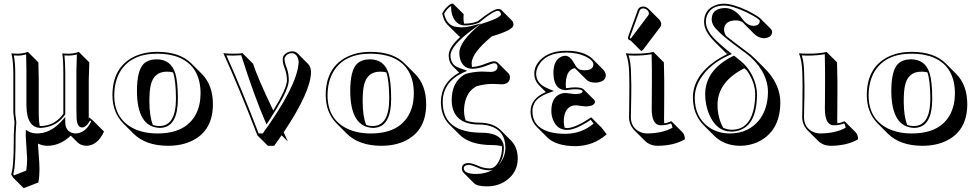

<svg xmlns="http://www.w3.org/2000/svg" viewBox="-20 -718 5264 1033"><path d="M193.8 -40Q196.8 -40 198.2 -40Q263.2 -40 309.1 -90.8Q315.9 -98.6 320.8 -106V-321.8Q320.8 -398.9 314.9 -431.2Q327.6 -429.2 350.1 -429.2Q379.4 -429.7 403.8 -439L460.4 -382.3Q460.4 -381.3 457.5 -286.6V-78.6Q459.5 -83.5 460.9 -85.9L482.9 -66.9L539.6 -10.3Q504.9 65.9 443.4 66.4Q415.5 65.4 397.5 48.3L360.8 11.7Q303.7 65.9 235.4 66.4Q206.1 65.9 185.5 54.7L185.1 56.2Q184.6 60.1 184.6 61.5Q184.6 68.8 187 97.2Q192.4 159.7 192.4 192.4Q192.4 231.9 186.5 263.7L107.4 294.4L50.8 237.8L40 220.2Q53.7 184.6 54.2 40Q54.2 25.4 54.2 6.8Q54.2 -7.3 56.2 -30.3Q58.1 -49.8 58.1 -59.1Q58.1 -64 55.7 -78.6Q52.2 -101.6 51.8 -111.8V-321.8Q51.3 -395.5 41 -431.2Q53.7 -429.2 76.2 -429.2Q105.5 -429.7 129.9 -439L186.5 -382.3Q186.5 -381.3 188.5 -286.6V-97.7Q189 -62.5 193.8 -40ZM391.1 -342.8Q391.1 -369.1 393.6 -424.8Q371.1 -418.9 350.1 -418.9Q338.4 -418.9 326.7 -419.9Q330.6 -386.7 331.1 -321.8V-103L329.1 -100.6Q295.4 -49.8 233.9 -34.7Q215.3 -30.3 198.2 -29.8Q122.6 -31.2 122.1 -153.8V-342.8Q122.1 -368.7 120.6 -425.3Q98.6 -418.9 76.2 -418.9Q65.4 -418.9 54.2 -419.9Q62 -383.3 62 -321.8V-111.8Q62 -102.5 65.4 -82.5Q67.9 -65.4 67.9 -59.1Q67.9 -48.3 65.9 -28.3Q64 -5.9 64 6.8Q64 170.9 53.7 210Q52.2 214.8 51.3 218.8L55.2 225.6L121.1 199.7Q126 169.9 126 136.2Q126 127 118.7 17.6Q118.2 9.3 118.2 4.9Q118.2 0.5 119.1 -2.9L118.7 -19.5L133.8 -10.7Q152.3 -0.5 179.2 0Q248 0 305.7 -60.5Q310.1 -64.9 313.5 -68.8L331.1 -87.9V-62Q331.1 -12.2 372.1 -2Q379.9 0 387.2 0Q439.5 -1.5 470.7 -64.5L464.4 -69.8Q444.3 -32.7 421.9 -32.2Q395 -32.2 392.1 -81.1Q391.1 -95.7 391.1 -130.9Z M585 -205.1Q585 -352.1 695.8 -410.2Q752.9 -439.5 829.1 -439Q947.3 -438.5 1009.8 -376.5L1066.4 -319.8Q1125.5 -259.8 1125.5 -157.2Q1125.5 -20 1020 36.1Q962.4 66.4 883.3 66.4Q763.7 65.9 698.2 1L642.1 -55.2Q585.4 -113.3 585 -205.1ZM878.4 -332.5Q804.7 -332.5 789.6 -253.4Q783.7 -223.1 783.7 -171.4Q784.2 -89.8 802.7 -45.9Q819.8 -39.6 840.8 -40Q926.3 -42.5 926.8 -187Q926.3 -284.7 911.1 -328.6Q896 -332.5 878.4 -332.5ZM821.8 -398.9Q899.9 -398.9 923.3 -322.8Q937 -276.4 937 -187Q937 -41 852.5 -30.8Q846.2 -30.3 840.8 -29.8Q717.8 -33.2 716.8 -228Q716.8 -339.8 753.9 -375.5Q779.3 -398.4 821.8 -398.9ZM594.7 -205.1Q594.7 -80.1 696.3 -27.8Q751.5 0 827.1 0Q980.5 0 1034.7 -105Q1058.6 -152.3 1059.1 -213.9Q1059.1 -357.9 946.8 -407.2Q897 -428.7 829.1 -429.2Q684.1 -430.2 625.5 -331.1Q595.2 -278.3 594.7 -205.1Z M1506.3 -6.3Q1519.5 22.5 1528.8 43.5L1495.1 9.8Q1475.1 38.6 1455.1 66.4H1421.4L1364.7 10.3Q1266.6 -245.6 1181.6 -432.1Q1198.7 -429.2 1234.9 -429.2Q1272 -429.2 1284.7 -432.1L1341.3 -375.5Q1365.2 -300.8 1450.2 -123.5Q1523.4 -242.2 1523.9 -286.1Q1523.9 -320.3 1509.3 -356.9Q1501 -378.9 1501 -400.9Q1501 -421.9 1525.9 -435.5Q1539.1 -441.9 1552.7 -441.9Q1569.8 -441.4 1581.1 -430.7L1637.7 -374Q1652.8 -357.9 1653.3 -330.6Q1652.3 -224.6 1506.3 -6.3ZM1424.3 -64 1414.1 -48.3 1406.7 -65.4Q1348.1 -199.7 1277.8 -420.9Q1262.7 -419.4 1234.9 -418.9Q1210.4 -418.9 1198.2 -419.9Q1279.3 -240.7 1371.6 0H1393.6Q1573.7 -249.5 1585.9 -373Q1586.4 -380.9 1586.9 -387.2Q1581.1 -427.7 1552.7 -432.1Q1524.4 -432.1 1512.7 -408.7Q1510.7 -404.3 1510.7 -400.9Q1510.7 -382.3 1523.4 -350.1Q1533.7 -321.8 1533.7 -286.1Q1533.7 -241.7 1468.8 -134.8Q1450.2 -104 1424.3 -64Z M1732.4 -205.1Q1732.4 -352.1 1843.3 -410.2Q1900.4 -439.5 1976.6 -439Q2094.7 -438.5 2157.2 -376.5L2213.9 -319.8Q2272.9 -259.8 2272.9 -157.2Q2272.9 -20 2167.5 36.1Q2109.9 66.4 2030.8 66.4Q1911.1 65.9 1845.7 1L1789.6 -55.2Q1732.9 -113.3 1732.4 -205.1ZM2025.9 -332.5Q1952.1 -332.5 1937 -253.4Q1931.2 -223.1 1931.2 -171.4Q1931.6 -89.8 1950.2 -45.9Q1967.3 -39.6 1988.3 -40Q2073.7 -42.5 2074.2 -187Q2073.7 -284.7 2058.6 -328.6Q2043.5 -332.5 2025.9 -332.5ZM1969.2 -398.9Q2047.4 -398.9 2070.8 -322.8Q2084.5 -276.4 2084.5 -187Q2084.5 -41 2000 -30.8Q1993.7 -30.3 1988.3 -29.8Q1865.2 -33.2 1864.3 -228Q1864.3 -339.8 1901.4 -375.5Q1926.8 -398.4 1969.2 -398.9ZM1742.2 -205.1Q1742.2 -80.1 1843.8 -27.8Q1898.9 0 1974.6 0Q2127.9 0 2182.1 -105Q2206.1 -152.3 2206.5 -213.9Q2206.5 -357.9 2094.2 -407.2Q2044.4 -428.7 1976.6 -429.2Q1831.5 -430.2 1772.9 -331.1Q1742.7 -278.3 1742.2 -205.1Z M2450.2 -327.6 2413.6 -363.8Q2394 -384.3 2394 -420.9Q2395 -464.4 2456.1 -519Q2448.7 -523.9 2443.4 -529.3L2386.7 -585.9Q2366.7 -606.9 2358.9 -646Q2381.3 -685.5 2409.2 -698.2H2418L2474.6 -641.6Q2474.6 -638.7 2474.1 -632.3Q2473.6 -625 2473.6 -621.6Q2473.6 -605 2476.6 -591.3Q2478.5 -591.3 2481 -590.8Q2521 -591.3 2550.8 -604Q2630.9 -667.5 2659.2 -669.9Q2672.4 -669.4 2678.7 -663.1L2735.4 -606.4Q2742.2 -598.1 2742.7 -584.5Q2742.7 -560.1 2655.8 -531.7Q2644 -527.8 2626.5 -522.5Q2518.6 -433.6 2517.6 -378.4Q2517.6 -367.2 2519 -357.9H2521Q2550.8 -357.9 2603.5 -379.4Q2626 -388.2 2638.2 -388.2Q2651.4 -387.7 2659.2 -379.9L2715.8 -323.2Q2723.1 -314.9 2723.6 -303.2Q2723.6 -269 2685.5 -264.6Q2681.2 -264.2 2677.7 -264.6Q2669.9 -264.6 2653.8 -265.6Q2638.2 -266.6 2631.3 -266.6Q2589.4 -266.6 2545.4 -254.4Q2490.2 -227.1 2479 -153.8Q2476.6 -138.2 2476.6 -122.6Q2477.1 -92.8 2485.4 -70.3Q2516.1 -58.1 2559.1 -58.1Q2633.3 -57.6 2673.3 -18.1L2730 38.6Q2765.1 74.7 2765.6 134.8Q2765.6 207 2707 251Q2662.6 284.7 2598.6 284.7Q2547.4 284.2 2530.8 268.1L2474.1 211.4Q2465.3 201.7 2464.8 188Q2464.8 164.1 2492.7 159.7Q2496.6 159.2 2501 159.2Q2520.5 159.7 2557.1 175.8Q2582 187.5 2614.7 188Q2646.5 188 2668 141.1Q2680.7 110.8 2681.2 78.1Q2681.2 72.8 2680.7 68.8Q2657.2 62.5 2627.4 62.5Q2508.3 62 2453.1 7.3L2396.5 -49.3Q2352.1 -94.7 2352.1 -169.9Q2353.5 -273.4 2450.2 -327.6ZM2631.8 194.8Q2622.6 197.8 2614.7 198.2Q2578.1 197.8 2552.7 185.1Q2516.6 169.4 2501 168.9Q2476.1 170.4 2475.1 188Q2477.1 217.8 2542 217.8Q2593.3 217.8 2631.8 194.8ZM2662.1 170.4Q2698.2 130.4 2699.2 78.1Q2699.2 -17.6 2611.3 -41.5Q2586.9 -47.9 2559.1 -47.9Q2430.7 -47.9 2412.6 -149.4Q2410.2 -164.1 2410.2 -179.2Q2410.2 -269.5 2470.2 -311.5Q2477.5 -316.4 2484.4 -319.8L2486.3 -320.8Q2532.2 -333 2575.2 -333Q2582.5 -333 2598.6 -332Q2614.3 -331.1 2621.1 -331.1Q2655.8 -332.5 2657.2 -359.9Q2655.3 -377 2638.2 -377.9Q2631.3 -377.9 2589.8 -361.8Q2552.7 -348.1 2521 -348.1Q2476.6 -348.1 2458.5 -391.6Q2451.2 -411.1 2451.2 -435.1Q2452.6 -495.6 2563.5 -586.9L2564.9 -587.9L2566.9 -588.4Q2674.8 -622.1 2675.8 -641.1Q2671.9 -658.7 2659.2 -660.2Q2632.8 -658.7 2557.6 -596.2L2556.2 -595.2L2554.7 -594.7Q2521 -581.1 2481 -581.1Q2440.4 -581.1 2419.4 -621.6Q2407.2 -646 2407.2 -678.2Q2407.2 -682.6 2407.2 -686Q2386.2 -673.3 2369.6 -644.5Q2382.3 -586.4 2425.8 -575.2Q2442.4 -571.3 2465.8 -570.8Q2491.7 -571.3 2515.1 -577.6L2567.9 -591.8L2523.9 -560.1Q2405.3 -472.7 2403.8 -420.9Q2403.8 -376.5 2437 -358.9Q2449.7 -352.5 2470.2 -345.7L2494.1 -337.4L2471.2 -327.1Q2362.8 -276.4 2361.8 -169.9Q2361.8 -16.1 2543 -4.9Q2557.1 -3.9 2570.8 -3.9Q2670.4 -3.9 2688 55.2Q2690.9 66.4 2690.9 78.1Q2690.4 132.3 2662.1 170.4Z M3025.4 -243.7Q3028.8 -244.1 3031.7 -244.1Q3056.6 -248 3074.7 -248Q3109.4 -247.6 3120.1 -237.3L3176.8 -180.7Q3180.7 -175.8 3181.2 -170.4Q3178.7 -146 3129.9 -145.5Q3126.5 -145.5 3115.2 -147Q3106.9 -147.9 3103 -148.4Q3087.4 -151.4 3079.1 -151.4Q3028.8 -151.4 3016.1 -95.2Q3013.2 -80.6 3013.2 -64.5Q3013.7 -45.9 3018.1 -30.3Q3024.9 -29.3 3030.8 -28.8Q3076.2 -29.8 3160.6 -86.9L3217.3 -30.3L3244.1 4.4Q3173.8 66.9 3077.1 68.4Q2971.7 67.9 2924.3 21L2867.7 -35.6Q2835 -69.3 2834.5 -118.2Q2834.5 -186.5 2914.6 -221.7Q2916 -222.2 2916.5 -222.7L2877.9 -261.7Q2855 -286.1 2854.5 -321.8Q2854.5 -368.2 2897 -404.8Q2945.3 -444.8 3027.3 -444.8Q3118.7 -444.8 3164.1 -404.8Q3166 -402.8 3167 -401.9L3223.6 -345.2Q3238.8 -329.1 3239.3 -313.5Q3239.3 -279.8 3192.4 -273.9Q3186.5 -273.4 3182.1 -273.4Q3150.9 -273.9 3135.3 -289.1L3078.6 -345.7Q3075.7 -348.6 3073.7 -351.1Q3041.5 -347.2 3029.3 -307.1Q3024.4 -289.6 3023.9 -268.6Q3023.9 -254.4 3025.4 -243.7ZM2946.3 -121.1Q2946.3 -191.9 2993.2 -211.9Q3007.3 -217.8 3022.5 -217.8Q3031.2 -217.3 3047.9 -214.8Q3051.8 -214.4 3059.6 -213.4Q3070.8 -211.9 3073.7 -211.9Q3114.3 -212.4 3114.7 -227.1Q3112.3 -237.8 3074.7 -237.8Q3058.6 -237.8 3033.2 -233.9H3032.2H3031.7L3026.4 -233.4L3024.9 -232.9H3023.4Q2958.5 -235.4 2957.5 -325.2Q2957.5 -393.6 3000 -413.1Q3010.3 -418 3021.5 -418Q3047.4 -418 3071.3 -374Q3071.8 -373 3072.8 -371.6Q3074.2 -369.1 3074.2 -368.7Q3086.9 -346.2 3105.5 -341.8Q3114.7 -339.8 3125.5 -339.8Q3163.6 -339.8 3171.4 -362.3Q3172.4 -366.7 3172.4 -370.1Q3172.4 -395 3127.4 -415.5Q3084.5 -435.1 3027.3 -435.1Q2914.1 -435.1 2876 -362.8Q2864.7 -341.3 2864.7 -321.8Q2864.7 -274.4 2911.6 -249.5Q2922.9 -243.7 2936 -238.3L2960.4 -228.5L2936 -219.7Q2903.8 -208 2883.3 -193.6Q2862.8 -179.2 2855.5 -163.6Q2848.1 -147.9 2846.4 -139.2Q2844.7 -130.4 2844.7 -118.2Q2844.7 -38.6 2928.2 -10.7Q2967.3 2 3020.5 2Q3109.4 1.5 3173.8 -53.2L3158.2 -73.2Q3076.7 -18.6 3030.8 -19Q2978.5 -19 2956.1 -71.8Q2946.3 -95.2 2946.3 -121.1Z M3440.4 -683.1Q3457 -682.1 3469.7 -669.9L3526.4 -613.3Q3537.1 -601.6 3537.6 -588.4Q3536.6 -579.1 3532.7 -573.2L3440.9 -451.7Q3434.6 -444.3 3429.7 -443.4L3373 -500Q3366.7 -501 3362.3 -504.9Q3358.4 -509.8 3358.4 -514.2Q3358.9 -517.6 3360.4 -522.9L3412.1 -666Q3419.4 -682.1 3440.4 -683.1ZM3366.2 -261.2 3365.2 -321.8Q3363.3 -394.5 3347.2 -429.2L3349.1 -431.2Q3361.3 -429.2 3393.1 -429.2Q3459.5 -429.2 3492.2 -438Q3494.1 -438.5 3495.1 -439L3551.8 -382.3Q3551.8 -381.3 3553.7 -286.6V-215.3Q3553.7 -180.7 3553.2 -122.6Q3552.7 -86.9 3552.7 -74.7Q3552.7 -63.5 3553.7 -54.7Q3572.3 -56.6 3591.3 -65.9Q3593.8 -64 3595.2 -63L3651.9 -6.3Q3664.6 7.3 3665 31.2Q3606.4 65.9 3518.1 66.4Q3476.6 65.9 3449.7 39.6L3393.1 -17.1Q3364.7 -46.4 3364.3 -87.9Q3364.3 -98.1 3365.2 -135.3Q3366.7 -222.7 3366.2 -261.2ZM3376.5 -261.2Q3377 -222.2 3375 -134.8Q3374 -98.1 3374 -87.9Q3374 -38.1 3413.6 -13.2Q3435.1 -0.5 3461.4 0Q3543.5 -0.5 3598.1 -30.8Q3596.2 -45.9 3589.8 -54.2Q3566.9 -43.9 3533.2 -43.9Q3486.8 -45.4 3486.3 -131.3Q3486.3 -144 3486.8 -178.7Q3487.3 -237.8 3487.3 -272V-342.8Q3487.3 -369.6 3485.8 -426.3Q3443.8 -418.9 3393.1 -418.9Q3379.4 -418.9 3361.8 -419.9Q3374 -385.3 3375 -322.3ZM3440.4 -672.9Q3426.8 -671.9 3421.9 -662.6L3369.6 -519.5Q3368.7 -516.6 3368.2 -513.7Q3370.1 -511.2 3372.6 -510.3Q3375 -512.7 3376.5 -514.2L3468.3 -636.2Q3471.2 -640.6 3471.2 -645Q3471.2 -661.6 3451.7 -670.4Q3445.8 -672.9 3440.4 -672.9Z M3898.9 -430.2 3883.8 -441.9 3897 -429.2Q3898.4 -429.7 3898.9 -430.2ZM3984.4 -350.6Q3841.3 -278.3 3840.3 -154.3Q3840.8 -84.5 3871.1 -30.3Q3893.1 -20.5 3917 -20Q4005.9 -20 4032.7 -121.6Q4043 -160.6 4043 -211.9Q4042.5 -275.9 3997.6 -339.8ZM3886.7 -524.9Q3903.8 -510.7 3926.8 -493.2L3998 -439.9Q4021 -423.3 4039.6 -404.8L4096.2 -348.1Q4124.5 -319.3 4144.5 -286.6Q4178.2 -227.1 4178.2 -167.5Q4178.2 -25.9 4077.6 35.2Q4025.4 65.9 3962.4 66.4Q3876.5 65.9 3822.3 12.2L3765.6 -44.4Q3708.5 -102.5 3708 -192.9Q3708 -306.6 3830.6 -391.6Q3860.4 -411.6 3892.1 -426.8Q3884.3 -434.1 3877.4 -440.9L3820.8 -497.6Q3768.1 -551.3 3768.1 -600.1Q3768.1 -664.6 3825.7 -688.5Q3848.6 -697.8 3875 -698.2Q3922.9 -697.8 4001 -661.1Q4055.7 -633.3 4069.8 -619.6L4126.5 -563Q4133.8 -554.7 4134.3 -548.3Q4134.3 -518.1 4098.1 -513.2Q4094.2 -512.7 4090.3 -512.2Q4060.5 -513.2 4035.6 -537.6L3979.5 -594.2Q3977.1 -596.7 3974.6 -599.1Q3957 -608.4 3939.5 -608.4Q3876.5 -607.4 3875.5 -557.6Q3876 -541.5 3886.7 -524.9ZM3985.8 -355Q3979.5 -362.8 3973.1 -369.1Q3966.3 -376 3960 -380.9ZM3923.3 -416 3929.2 -418.9 3966.3 -388.7Q4025.9 -339.4 4046.9 -257.8Q4052.7 -232.9 4052.7 -211.9Q4052.7 -45.4 3954.1 -15.6Q3936 -10.3 3917 -9.8Q3833 -9.8 3793.9 -106.4Q3773.9 -156.7 3773.9 -210.9Q3774.9 -342.3 3923.3 -416ZM3918 -427.7 3902.8 -420.9Q3795.4 -373 3746.6 -291.5Q3718.3 -243.7 3717.8 -192.9Q3717.8 -92.3 3787.6 -38.1Q3836.9 -0.5 3905.8 0Q4005.4 0 4063.5 -70.8Q4111.3 -130.9 4111.8 -224.1Q4111.3 -281.7 4079.1 -337.9Q4045.4 -393.1 3992.2 -432.1L3920.9 -484.9Q3835.9 -550.8 3818.4 -581.1Q3809.1 -598.1 3809.1 -613.8Q3809.1 -664.6 3862.3 -673.3Q3871.6 -674.8 3882.8 -674.8Q3933.1 -673.3 3972.2 -618.7Q4000 -579.6 4033.7 -579.1Q4061.5 -579.1 4066.9 -598.6Q4067.4 -602.1 4067.9 -605Q4067.9 -615.7 4000.5 -649.9Q3998 -651.4 3996.6 -651.9Q3919.9 -688 3875 -688Q3809.1 -688 3786.1 -639.6Q3777.8 -621.6 3777.8 -600.1Q3777.8 -553.2 3833 -500Q3855.5 -478.5 3890.1 -449.7Z M4297.9 -261.2 4296.9 -321.8Q4294.9 -394.5 4278.8 -429.2L4280.8 -431.2Q4293 -429.2 4324.7 -429.2Q4391.1 -429.2 4423.8 -438Q4425.8 -438.5 4426.8 -439L4483.4 -382.3Q4483.4 -381.3 4485.4 -286.6V-215.3Q4485.4 -180.7 4484.9 -122.6Q4484.4 -86.9 4484.4 -74.7Q4484.4 -63.5 4485.4 -54.7Q4503.9 -56.6 4522.9 -65.9Q4525.4 -64 4526.9 -63L4583.5 -6.3Q4596.2 7.3 4596.7 31.2Q4538.1 65.9 4449.7 66.4Q4408.2 65.9 4381.3 39.6L4324.7 -17.1Q4296.4 -46.4 4295.9 -87.9Q4295.9 -98.1 4296.9 -135.3Q4298.3 -222.7 4297.9 -261.2ZM4308.1 -261.2Q4308.6 -222.2 4306.6 -134.8Q4305.7 -98.1 4305.7 -87.9Q4305.7 -38.1 4345.2 -13.2Q4366.7 -0.5 4393.1 0Q4475.1 -0.5 4529.8 -30.8Q4527.8 -45.9 4521.5 -54.2Q4498.5 -43.9 4464.8 -43.9Q4418.5 -45.4 4418 -131.3Q4418 -144 4418.5 -178.7Q4418.9 -237.8 4418.9 -272V-342.8Q4418.9 -369.6 4417.5 -426.3Q4375.5 -418.9 4324.7 -418.9Q4311 -418.9 4293.5 -419.9Q4305.7 -385.3 4306.6 -322.3Z M4643.6 -205.1Q4643.6 -352.1 4754.4 -410.2Q4811.5 -439.5 4887.7 -439Q5005.9 -438.5 5068.4 -376.5L5125 -319.8Q5184.1 -259.8 5184.1 -157.2Q5184.1 -20 5078.6 36.1Q5021 66.4 4941.9 66.4Q4822.3 65.9 4756.8 1L4700.7 -55.2Q4644 -113.3 4643.6 -205.1ZM4937 -332.5Q4863.3 -332.5 4848.1 -253.4Q4842.3 -223.1 4842.3 -171.4Q4842.8 -89.8 4861.3 -45.9Q4878.4 -39.6 4899.4 -40Q4984.9 -42.5 4985.4 -187Q4984.9 -284.7 4969.7 -328.6Q4954.6 -332.5 4937 -332.5ZM4880.4 -398.9Q4958.5 -398.9 4981.9 -322.8Q4995.6 -276.4 4995.6 -187Q4995.6 -41 4911.1 -30.8Q4904.8 -30.3 4899.4 -29.8Q4776.4 -33.2 4775.4 -228Q4775.4 -339.8 4812.5 -375.5Q4837.9 -398.4 4880.4 -398.9ZM4653.3 -205.1Q4653.3 -80.1 4754.9 -27.8Q4810.1 0 4885.7 0Q5039.1 0 5093.3 -105Q5117.2 -152.3 5117.7 -213.9Q5117.7 -357.9 5005.4 -407.2Q4955.6 -428.7 4887.7 -429.2Q4742.7 -430.2 4684.1 -331.1Q4653.8 -278.3 4653.3 -205.1Z"/></svg>

Font: Linux Biolinum Shadow O
Style: Bold
Weight: 700
Designer: Philipp H. Poll
Foundry: Philipp H. Poll
Version: Version 0.9.2